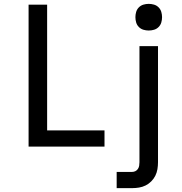

<svg xmlns="http://www.w3.org/2000/svg" viewBox="-20 -759 940 994"><path d="M128 0V-735H224V-84H521V0ZM584 215V131H664Q673 131 681 127Q689 123 694 115.5Q699 108 700.5 99Q702 90 702 81V-520H798V81Q798 99 795 117Q792 135 784 151Q776 167 763 180Q750 193 734 201Q718 209 700 212Q682 215 664 215ZM750 -601Q736 -601 722.5 -605Q709 -609 699 -619Q689 -629 685 -642.5Q681 -656 681 -670Q681 -684 685 -697.5Q689 -711 699 -721Q709 -731 722.5 -735Q736 -739 750 -739Q764 -739 777.5 -735Q791 -731 801 -721Q811 -711 815 -697.5Q819 -684 819 -670Q819 -656 815 -642.5Q811 -629 801 -619Q791 -609 777.5 -605Q764 -601 750 -601Z"/></svg>

Font: Iosevka Aile Medium
Style: Regular
Weight: 500
Designer: Belleve Invis
Foundry: Belleve Invis
Version: Version 27.3.5; ttfautohint (v1.8.4)